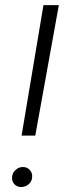

<svg xmlns="http://www.w3.org/2000/svg" viewBox="-20 -731 264 755"><path d="M118.7 -197.8H64.9L150.9 -710.9H211.4ZM27.3 -34.2Q28.3 -50.8 41 -62.5Q53.7 -74.2 68.8 -74.2Q85.9 -74.7 96.9 -63Q107.9 -51.3 106.4 -34.2Q105.5 -18.1 93.3 -7.1Q81.1 3.9 64.5 4.4Q47.9 4.9 37.1 -6.1Q26.4 -17.1 27.3 -34.2Z"/></svg>

Font: Roboto Light
Style: Italic
Weight: 300
Italic angle: -12°
Designer: Google
Version: Version 2.134; 2016; ttfautohint (v1.6)